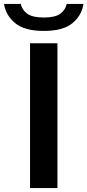

<svg xmlns="http://www.w3.org/2000/svg" viewBox="-68 -961 446 981"><path d="M85.5 0V-740H225.5V0ZM156 -803Q57 -803 9 -843.2Q-39 -883.5 -47.5 -941H38Q44.5 -910.5 71.2 -891Q98 -871.5 156 -871.5Q214 -871.5 240.2 -891Q266.5 -910.5 273 -941H358.5Q350 -883 302.5 -843Q255 -803 156 -803Z"/></svg>

Font: Encode Sans Expanded SemiBold
Style: Regular
Weight: 600
Width: 7
Designer: Multiple Designers
Foundry: Impallari Type
Version: Version 3.000; ttfautohint (v1.8.3) -l 8 -r 50 -G 200 -x 14 